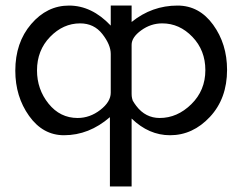

<svg xmlns="http://www.w3.org/2000/svg" viewBox="-20 -475 873 690"><path d="M35 -221Q35 -322 92 -388.5Q149 -455 228 -455Q310 -455 378 -383V-455H453V-396Q526 -455 618 -455Q696 -455 746 -386Q796 -317 796 -224Q796 -121 734.5 -55Q673 11 591 11Q515 11 453 -49V195H375V-54Q300 11 210 11Q134 11 84.5 -58.5Q35 -128 35 -221ZM113 -222Q113 -154 154.5 -102.5Q196 -51 259 -51Q303 -51 340.5 -80Q378 -109 378 -142V-281Q378 -314 348 -352.5Q318 -391 268 -391Q207 -391 160 -342.5Q113 -294 113 -222ZM453 -138Q453 -129 454.5 -122.5Q456 -116 457 -113.5Q458 -111 462.5 -104.5Q467 -98 470 -94Q503 -51 554 -51Q617 -51 667.5 -100.5Q718 -150 718 -223Q718 -294 671.5 -342.5Q625 -391 563 -391Q522 -391 487.5 -366Q453 -341 453 -314Z"/></svg>

Font: CMU Sans Serif
Style: Medium
Weight: 500
Version: Version 0.7.0